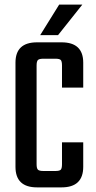

<svg xmlns="http://www.w3.org/2000/svg" viewBox="-20 -809 417 830"><path d="M335.9 -789.1 231 -657.2H153.8L235.8 -789.1ZM339.8 -430.2H248V-525.9Q248 -543.9 242.7 -549.6Q237.3 -555.2 219.2 -555.2H168Q149.9 -555.2 144 -549.6Q138.2 -543.9 138.2 -525.9V-99.1Q138.2 -81.1 144 -75.4Q149.9 -69.8 168 -69.8H219.2Q237.3 -69.8 242.7 -75.4Q248 -81.1 248 -99.1V-193.8H339.8V-87.9Q339.8 1 246.1 1H140.1Q46.9 1 46.9 -87.9V-538.1Q46.9 -626 140.1 -626H246.1Q339.8 -626 339.8 -538.1Z"/></svg>

Font: Teko
Style: Regular
Weight: 400
Designer: Manushi Parikh, Jonny Pinhorn
Foundry: Indian Type Foundry
Version: Version 2.000;PS 1.0;hotconv 1.0.79;makeotf.lib2.5.61930